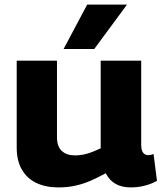

<svg xmlns="http://www.w3.org/2000/svg" viewBox="-20 -809 709 839"><path d="M235 10Q180 10 139 -9.5Q98 -29 75.5 -68Q53 -107 53 -164V-544H229V-209Q229 -169 250 -149.5Q271 -130 307 -130Q327 -130 344.5 -133.5Q362 -137 380.5 -144Q399 -151 420 -161V-544H597V-176Q597 -160 601 -150Q605 -140 612 -135.5Q619 -131 628 -131Q640 -131 651 -136L666 -19Q653 -11 635 -4.5Q617 2 596 6Q575 10 553 10Q512 10 485 -5.5Q458 -21 442 -52Q408 -33 375.5 -19Q343 -5 308.5 2.5Q274 10 235 10ZM258 -595 361 -789H535L392 -595Z"/></svg>

Font: Georama SemiExpanded
Style: Bold
Weight: 700
Width: 6
Designer: Jean-Baptiste Levee
Foundry: Production Type
Version: Version 1.001